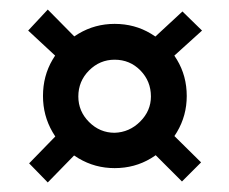

<svg xmlns="http://www.w3.org/2000/svg" viewBox="-20 -561 479 402"><path d="M220 -209Q179 -209 144.5 -229.5Q110 -250 90 -284.5Q70 -319 70 -360Q70 -402 90 -436Q110 -470 144.5 -490.5Q179 -511 220 -511Q262 -511 296 -490.5Q330 -470 350.5 -436Q371 -402 371 -360Q371 -319 350.5 -284.5Q330 -250 296 -229.5Q262 -209 220 -209ZM220 -283Q251 -284 273.5 -306.5Q296 -329 296 -359Q296 -391 274 -413.5Q252 -436 220 -436Q189 -436 166.5 -413.5Q144 -391 144 -359Q144 -328 166.5 -305.5Q189 -283 220 -283ZM80 -179 41 -219 115 -295 160 -261ZM361 -181 277 -265 319 -302 401 -221ZM319 -421 281 -462 362 -537 403 -497ZM123 -419 39 -497 80 -541 159 -461Z"/></svg>

Font: Smooch Sans Thin
Style: Bold
Weight: 700
Version: Version 1.010